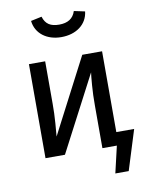

<svg xmlns="http://www.w3.org/2000/svg" viewBox="-99 -842 802 1060"><g transform="rotate(-10 302.5 -311.5)"><path d="M298 -643C381 -643 443 -688 451 -760L390 -773C377 -732 346 -713 298 -713C250 -713 222 -730 209 -773L148 -760C156 -688 217 -643 298 -643ZM505 -74V-527H394L176 -107C177 -118 179 -142 182 -180C185 -217 186 -254 186 -289V-527H95V0H204L425 -423C423 -412 421 -388 418 -352C415 -316 414 -278 414 -238V0H495L460 150H535L605 -74Z"/></g></svg>

Font: Fira Sans
Style: Regular
Weight: 400
Designer: Carrois Corporate & Edenspiekermann AG
Foundry: Carrois Corporate GbR & Edenspiekermann AG
Version: Version 4.203